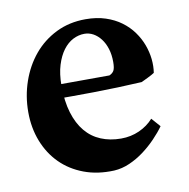

<svg xmlns="http://www.w3.org/2000/svg" viewBox="-62 -542 605 616"><g transform="rotate(-10 240.0 -234.0)"><path d="M129.4 -290 299.8 -290.5Q310.1 -294.9 314.7 -303Q319.3 -311 319.3 -331.1Q319.3 -355 313.2 -374.3Q307.1 -393.6 296.6 -407.2Q286.1 -420.9 272.5 -428.5Q258.8 -436 243.7 -436Q224.6 -436 206.5 -426.8Q188.5 -417.5 174.3 -398.7Q160.2 -379.9 151.4 -351.6Q142.6 -323.2 142.6 -285.2Q142.6 -233.9 154.1 -196.3Q165.5 -158.7 186.3 -133.8Q207 -108.9 236.6 -96.7Q266.1 -84.5 302.2 -84.5Q334 -84.5 361.6 -96.9Q389.2 -109.4 407.7 -130.4L433.1 -101.6Q419.9 -83 401.1 -63.5Q382.3 -43.9 360.1 -27.3Q337.9 -10.7 313 0.2Q288.1 11.2 262.2 12.7Q208 15.1 163.8 -1.5Q119.6 -18.1 88.4 -49.3Q57.1 -80.6 40 -124.3Q22.9 -168 22.9 -219.7Q22.9 -271.5 39.3 -318.8Q55.7 -366.2 85.7 -402.3Q115.7 -438.5 158.9 -460Q202.1 -481.4 255.4 -481.4Q291.5 -481.4 320.3 -471.9Q349.1 -462.4 370.8 -446.3Q392.6 -430.2 407.7 -409.2Q422.9 -388.2 431.4 -365Q439.9 -341.8 442.4 -318.4Q444.8 -294.9 441.4 -273.9Q438 -271.5 432.1 -268.3Q426.3 -265.1 419.9 -262Q413.6 -258.8 407.7 -256.1Q401.9 -253.4 397.9 -251.5Q361.3 -249.5 319.8 -248Q278.3 -246.6 240.2 -246.1Q202.1 -245.6 171.9 -245.6Q141.6 -245.6 127.4 -245.6Z"/></g></svg>

Font: Varendra
Style: Regular
Weight: 700
Designer: Jacob Thomas
Foundry: Bangla Type Foundry
Version: Version 1.008